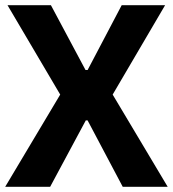

<svg xmlns="http://www.w3.org/2000/svg" viewBox="-24 -723 669 743"><path d="M-4 0 209 -357 5 -703H173L307 -452H315L447 -703H615L412 -357L625 0H451L315 -257H308L170 0Z"/></svg>

Font: Ruda SemiBold
Style: Bold
Weight: 900
Designer: Mariela Monsalve and Angelina Sanchez
Foundry: Mariela Monsalve and Angelina Sanchez
Version: Version 2.000